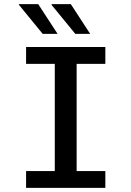

<svg xmlns="http://www.w3.org/2000/svg" viewBox="-20 -915 640 935"><path d="M107 0V-82H246.8V-604H107V-686H493V-604H353.2V-82H493V0ZM346.8 -750 230.5 -892 232.2 -895H324.8L419.2 -750ZM188 -750 71.8 -892 72.8 -895H166L260.5 -750Z"/></svg>

Font: Chivo Mono Medium
Style: Regular
Weight: 500
Monospace: yes
Designer: Hector Gatti
Foundry: Omnibus-Type
Version: Version 1.008